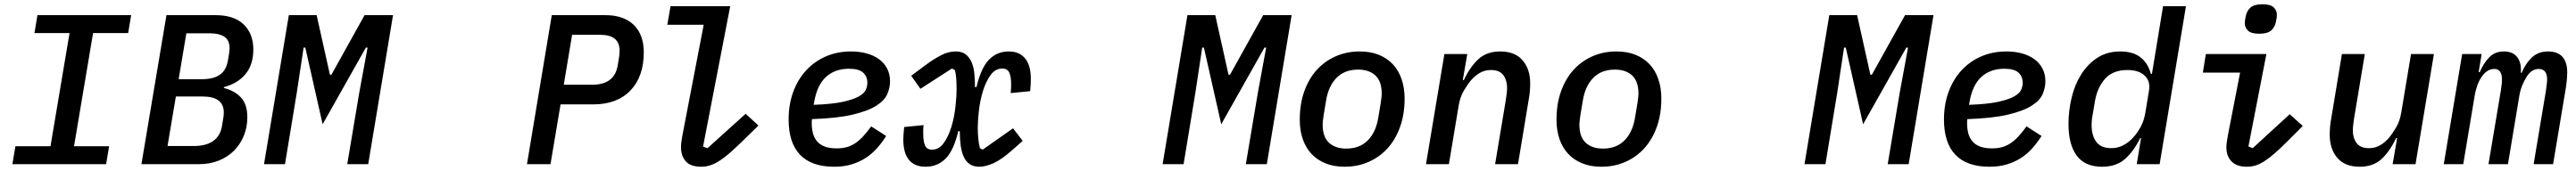

<svg xmlns="http://www.w3.org/2000/svg" viewBox="-20 -769 12040 801"><path d="M38 0 52 -84H216L305 -614H141L155 -698H593L579 -614H415L326 -84H490L476 0Z M758 -698H988Q1074 -698 1119 -654.5Q1164 -611 1164 -537Q1164 -466 1127.5 -422Q1091 -378 1027 -361L1026 -357Q1077 -344 1106.5 -312Q1136 -280 1136 -220Q1136 -174 1120 -134Q1104 -94 1074.5 -64Q1045 -34 1003 -17Q961 0 910 0H641ZM886 -85Q942 -85 975.5 -108Q1009 -131 1017 -176L1022 -206Q1024 -215 1025 -224.5Q1026 -234 1026 -242Q1026 -317 927 -317H802L763 -85ZM923 -398Q977 -398 1007 -418.5Q1037 -439 1045 -484L1050 -514Q1053 -532 1053 -543Q1053 -581 1028.5 -597Q1004 -613 961 -613H851L815 -398Z M1659 -334 1698 -546H1690L1488 -187L1407 -546H1399L1367 -334L1312 0H1214L1330 -698H1460L1522 -419H1529L1684 -698H1817L1701 0H1603Z M2443 0 2559 -698H2810Q2855 -698 2888.5 -685.5Q2922 -673 2944.5 -650Q2967 -627 2978 -595Q2989 -563 2989 -525Q2989 -410 2926.5 -345Q2864 -280 2752 -280H2600L2553 0ZM2615 -372H2747Q2852 -372 2867 -462L2873 -498Q2874 -503 2875 -513Q2876 -523 2876 -532Q2876 -606 2785 -606H2654Z M3258 12Q3208 12 3185.5 -13Q3163 -38 3163 -80Q3163 -100 3169 -132L3269 -653H3099L3114 -740H3393L3266 -82L3287 -75L3465 -236L3525 -181L3439 -97Q3407 -66 3382 -45Q3357 -24 3336 -11.5Q3315 1 3296 6.5Q3277 12 3258 12Z M3879 12Q3773 12 3719.5 -44Q3666 -100 3666 -209Q3666 -280 3687.5 -338.5Q3709 -397 3747.5 -439Q3786 -481 3839.5 -504.5Q3893 -528 3958 -528Q3997 -528 4030 -519Q4063 -510 4087.5 -492.5Q4112 -475 4126 -448.5Q4140 -422 4140 -388Q4140 -359 4127.5 -329Q4115 -299 4076 -274Q4037 -249 3965 -232Q3893 -215 3775 -211Q3774 -204 3774 -198.5Q3774 -193 3774 -191Q3774 -167 3779.5 -145.5Q3785 -124 3798 -108Q3811 -92 3833.5 -83Q3856 -74 3891 -74Q3916 -74 3936.5 -79.5Q3957 -85 3975.5 -97Q3994 -109 4012.5 -128.5Q4031 -148 4052 -177L4122 -132Q4101 -99 4077 -72.5Q4053 -46 4023.5 -27.5Q3994 -9 3958.5 1.5Q3923 12 3879 12ZM3948 -447Q3882 -447 3840 -408Q3798 -369 3785 -289L3783 -278Q3867 -281 3916.5 -291.5Q3966 -302 3992.5 -316.5Q4019 -331 4026.5 -348Q4034 -365 4034 -381Q4034 -410 4014.5 -428.5Q3995 -447 3948 -447Z M4306 12Q4255 12 4228.5 -20Q4202 -52 4202 -116Q4202 -129 4203 -141.5Q4204 -154 4206 -174L4297 -183Q4295 -172 4295 -162.5Q4295 -153 4295 -145Q4295 -105 4304 -86.5Q4313 -68 4336 -68Q4369 -68 4391 -99Q4413 -130 4426.5 -174Q4440 -218 4445.5 -267Q4451 -316 4451 -352Q4451 -376 4449.5 -400Q4448 -424 4443 -441L4429 -448L4282 -353L4239 -414L4307 -465Q4345 -493 4379 -510.5Q4413 -528 4446 -528Q4476 -528 4493.5 -514.5Q4511 -501 4521 -478Q4531 -455 4534 -424.5Q4537 -394 4537 -361H4544Q4565 -451 4602.5 -489.5Q4640 -528 4695 -528Q4745 -528 4771.5 -495Q4798 -462 4798 -401Q4798 -390 4797.5 -376Q4797 -362 4795 -342L4704 -333Q4705 -345 4705.5 -355Q4706 -365 4706 -373Q4706 -411 4697 -429.5Q4688 -448 4665 -448Q4632 -448 4610 -417.5Q4588 -387 4574.5 -343.5Q4561 -300 4555.5 -252.5Q4550 -205 4550 -171Q4550 -145 4552.5 -119.5Q4555 -94 4560 -75L4573 -68L4715 -168L4760 -109L4710 -65Q4659 -20 4622.5 -4Q4586 12 4557 12Q4530 12 4512 -0.5Q4494 -13 4484 -35.5Q4474 -58 4470 -88.5Q4466 -119 4466 -154L4459 -155Q4438 -65 4400 -26.5Q4362 12 4306 12Z M5859 -334 5898 -546H5890L5688 -187L5607 -546H5599L5567 -334L5512 0H5414L5530 -698H5660L5722 -419H5729L5884 -698H6017L5901 0H5803Z M6265 12Q6214 12 6175 -4Q6136 -20 6109.5 -48.5Q6083 -77 6069 -117.5Q6055 -158 6055 -208Q6055 -282 6076 -341Q6097 -400 6134.5 -441.5Q6172 -483 6223.5 -505.5Q6275 -528 6335 -528Q6386 -528 6425 -512Q6464 -496 6490.5 -467.5Q6517 -439 6531 -398Q6545 -357 6545 -308Q6545 -234 6524 -175Q6503 -116 6465.5 -74.5Q6428 -33 6376.5 -10.5Q6325 12 6265 12ZM6272 -73Q6335 -73 6373 -111.5Q6411 -150 6422 -218L6433 -284Q6435 -298 6436.5 -310Q6438 -322 6438 -331Q6438 -388 6408.5 -415.5Q6379 -443 6328 -443Q6265 -443 6227 -404.5Q6189 -366 6178 -298L6167 -232Q6165 -218 6163.5 -206Q6162 -194 6162 -185Q6162 -128 6191.5 -100.5Q6221 -73 6272 -73Z M6645 0 6731 -516H6838L6817 -394H6822Q6851 -456 6890 -492Q6929 -528 6992 -528Q7061 -528 7096.5 -486.5Q7132 -445 7132 -379Q7132 -361 7130.5 -341.5Q7129 -322 7124 -296L7075 0H6968L7018 -300Q7020 -314 7022 -329.5Q7024 -345 7024 -358Q7024 -393 7006.5 -417Q6989 -441 6949 -441Q6919 -441 6895.5 -427Q6872 -413 6852 -389Q6842 -377 6823.5 -347Q6805 -317 6798 -276L6752 0Z M7465 12Q7414 12 7375 -4Q7336 -20 7309.5 -48.5Q7283 -77 7269 -117.5Q7255 -158 7255 -208Q7255 -282 7276 -341Q7297 -400 7334.5 -441.5Q7372 -483 7423.5 -505.5Q7475 -528 7535 -528Q7586 -528 7625 -512Q7664 -496 7690.5 -467.5Q7717 -439 7731 -398Q7745 -357 7745 -308Q7745 -234 7724 -175Q7703 -116 7665.5 -74.5Q7628 -33 7576.5 -10.5Q7525 12 7465 12ZM7472 -73Q7535 -73 7573 -111.5Q7611 -150 7622 -218L7633 -284Q7635 -298 7636.5 -310Q7638 -322 7638 -331Q7638 -388 7608.5 -415.5Q7579 -443 7528 -443Q7465 -443 7427 -404.5Q7389 -366 7378 -298L7367 -232Q7365 -218 7363.5 -206Q7362 -194 7362 -185Q7362 -128 7391.5 -100.5Q7421 -73 7472 -73Z M8859 -334 8898 -546H8890L8688 -187L8607 -546H8599L8567 -334L8512 0H8414L8530 -698H8660L8722 -419H8729L8884 -698H9017L8901 0H8803Z M9279 12Q9173 12 9119.5 -44Q9066 -100 9066 -209Q9066 -280 9087.5 -338.5Q9109 -397 9147.5 -439Q9186 -481 9239.5 -504.5Q9293 -528 9358 -528Q9397 -528 9430 -519Q9463 -510 9487.5 -492.5Q9512 -475 9526 -448.5Q9540 -422 9540 -388Q9540 -359 9527.5 -329Q9515 -299 9476 -274Q9437 -249 9365 -232Q9293 -215 9175 -211Q9174 -204 9174 -198.5Q9174 -193 9174 -191Q9174 -167 9179.5 -145.5Q9185 -124 9198 -108Q9211 -92 9233.5 -83Q9256 -74 9291 -74Q9316 -74 9336.5 -79.5Q9357 -85 9375.5 -97Q9394 -109 9412.5 -128.5Q9431 -148 9452 -177L9522 -132Q9501 -99 9477 -72.5Q9453 -46 9423.5 -27.5Q9394 -9 9358.5 1.5Q9323 12 9279 12ZM9348 -447Q9282 -447 9240 -408Q9198 -369 9185 -289L9183 -278Q9267 -281 9316.5 -291.5Q9366 -302 9392.5 -316.5Q9419 -331 9426.5 -348Q9434 -365 9434 -381Q9434 -410 9414.5 -428.5Q9395 -447 9348 -447Z M9987 -122H9983Q9954 -62 9913 -25Q9872 12 9805 12Q9725 12 9686.5 -40Q9648 -92 9648 -188Q9648 -250 9662.5 -311Q9677 -372 9707 -420Q9737 -468 9782.5 -498Q9828 -528 9890 -528Q9949 -528 9984 -501Q10019 -474 10033 -423H10038L10090 -740H10197L10074 0H9967ZM9848 -75Q9907 -75 9954 -129Q9971 -148 9986 -176Q10001 -204 10007 -240L10024 -343Q10032 -388 10004.5 -414.5Q9977 -441 9923 -441Q9856 -441 9819.5 -400.5Q9783 -360 9772 -297L9760 -226Q9758 -217 9757 -205.5Q9756 -194 9756 -183Q9756 -134 9778 -104.5Q9800 -75 9848 -75Z M10540 -611Q10502 -611 10487 -625.5Q10472 -640 10472 -660Q10472 -666 10473 -674Q10474 -682 10476 -691Q10481 -718 10498.5 -733.5Q10516 -749 10554 -749Q10592 -749 10607 -734.5Q10622 -720 10622 -700Q10622 -694 10621 -686Q10620 -678 10618 -669Q10613 -642 10595.5 -626.5Q10578 -611 10540 -611ZM10482 12Q10434 12 10410 -13Q10386 -38 10386 -78Q10386 -91 10388 -104Q10390 -117 10393 -135L10450 -429H10276L10290 -516H10573L10489 -83L10509 -75L10682 -234L10743 -179L10665 -101Q10634 -70 10609 -48.5Q10584 -27 10563 -13.5Q10542 0 10522.5 6Q10503 12 10482 12Z M11184 -122H11179Q11150 -60 11111 -24Q11072 12 11009 12Q10940 12 10904.5 -29.5Q10869 -71 10869 -137Q10869 -155 10870.5 -174.5Q10872 -194 10877 -220L10926 -516H11033L10983 -216Q10981 -202 10979 -186.5Q10977 -171 10977 -158Q10977 -123 10994.5 -99Q11012 -75 11052 -75Q11082 -75 11105.5 -89Q11129 -103 11149 -127Q11159 -139 11177.5 -169Q11196 -199 11203 -240L11249 -516H11356L11270 0H11163Z M11402 0 11488 -516H11579L11565 -431H11570Q11588 -473 11614.5 -500.5Q11641 -528 11683 -528Q11725 -528 11745.5 -501Q11766 -474 11762 -428H11766Q11785 -473 11814.5 -500.5Q11844 -528 11890 -528Q11934 -528 11956.5 -503Q11979 -478 11979 -430Q11979 -415 11977 -393.5Q11975 -372 11972 -354L11913 0H11822L11879 -341Q11881 -355 11883 -371Q11885 -387 11885 -397Q11885 -446 11846 -446Q11812 -446 11789 -409Q11778 -391 11769 -369.5Q11760 -348 11756 -325L11702 0H11611L11669 -346Q11671 -360 11672.5 -372.5Q11674 -385 11674 -396Q11674 -446 11638 -446Q11604 -446 11579 -409Q11566 -390 11559 -369.5Q11552 -349 11548 -330L11493 0Z"/></svg>

Font: IBM Plex Mono Medium
Style: Italic
Weight: 500
Italic angle: -9°
Monospace: yes
Designer: Mike Abbink, Paul van der Laan, Pieter van Rosmalen
Foundry: Bold Monday
Version: Version 2.3